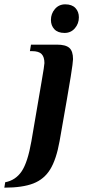

<svg xmlns="http://www.w3.org/2000/svg" viewBox="-108 -676 398 886"><path d="M127 -584Q127 -613 145.5 -634.5Q164 -656 193 -656Q224 -656 240 -639Q256 -622 256 -596Q256 -567 237.5 -545.5Q219 -524 190 -524Q159 -524 143 -541Q127 -558 127 -584ZM-84 165Q-36 156 -8 114.5Q20 73 37 -25L84 -300Q97 -375 97 -385Q97 -413 84 -426.5Q71 -440 40 -440H30L35 -470H155Q195 -470 212 -455Q229 -440 229 -403Q229 -389 218.5 -323Q208 -257 167 -25Q152 59 124 105Q96 151 46 170.5Q-4 190 -88 190Z"/></svg>

Font: Philosopher
Style: Bold Italic
Weight: 700
Italic angle: -10°
Designer: Jovanny Lemonad
Foundry: Jovanny Lemonad
Version: Version 2.000